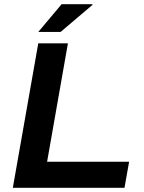

<svg xmlns="http://www.w3.org/2000/svg" viewBox="-20 -893 683 913"><path d="M41 0 162 -687H303L204 -124H594L572 0ZM162 -741 273 -873H419L420 -870L268 -741Z"/></svg>

Font: Archivo SemiExpanded SemiBold
Style: Italic
Weight: 600
Width: 6
Italic angle: -10°
Designer: Hector Gatti
Foundry: Omnibus-Type
Version: Version 2.001